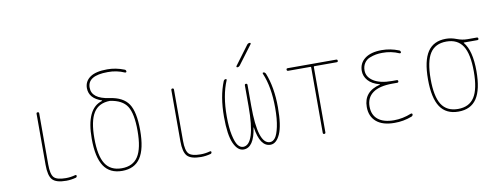

<svg xmlns="http://www.w3.org/2000/svg" viewBox="-63 -1071 3625 1403"><g transform="rotate(-10 1750.0 -370.0)"><path d="M335 9.8Q259.8 9.8 232.4 -20Q205.1 -49.8 205.1 -129.9V-509.8Q205.1 -519.5 214.8 -519.5Q224.6 -519.5 224.6 -509.8V-129.9Q224.6 -57.6 246.6 -33.7Q268.6 -9.8 335 -9.8Q370.1 -9.8 405.3 -19.5Q409.2 -20.5 412.1 -18.6Q415 -16.6 415 -12.7Q415 -2.9 406.2 0Q369.1 9.8 335 9.8Z M749 -509.8Q666 -508.8 627.9 -448.7Q589.8 -388.7 589.8 -259.8Q589.8 -129.9 628.4 -69.8Q667 -9.8 750 -9.8Q833 -9.8 871.6 -69.8Q910.2 -129.9 910.2 -259.8Q910.2 -387.7 875 -442.4Q839.8 -497.1 749 -509.8ZM570.3 -259.8Q570.3 -484.4 692.4 -519.5Q693.4 -519.5 693.4 -521.5Q693.4 -523.4 692.4 -523.4Q600.6 -553.7 599.6 -629.9Q599.6 -680.7 641.6 -710.4Q683.6 -740.2 769.5 -740.2Q833 -740.2 894.5 -715.8Q904.3 -712.9 905.3 -701.2Q905.3 -697.3 902.3 -695.3Q899.4 -693.4 894.5 -694.3Q835 -720.7 769.5 -719.7Q619.1 -719.7 620.1 -629.9Q620.1 -548.8 750 -530.3Q849.6 -516.6 889.6 -456.5Q929.7 -396.5 929.7 -259.8Q929.7 -122.1 885.7 -56.2Q841.8 9.8 750 9.8Q658.2 9.8 614.3 -56.2Q570.3 -122.1 570.3 -259.8Z M1335 9.8Q1259.8 9.8 1232.4 -20Q1205.1 -49.8 1205.1 -129.9V-509.8Q1205.1 -519.5 1214.8 -519.5Q1224.6 -519.5 1224.6 -509.8V-129.9Q1224.6 -57.6 1246.6 -33.7Q1268.6 -9.8 1335 -9.8Q1370.1 -9.8 1405.3 -19.5Q1409.2 -20.5 1412.1 -18.6Q1415 -16.6 1415 -12.7Q1415 -2.9 1406.2 0Q1369.1 9.8 1335 9.8Z M1650.4 9.8Q1606.4 9.8 1578.1 -52.7Q1549.8 -115.2 1549.8 -250Q1549.8 -400.4 1593.8 -508.8Q1599.6 -519.5 1609.4 -519.5Q1619.1 -519.5 1615.2 -509.8Q1570.3 -404.3 1570.3 -250Q1570.3 -166 1582.5 -109.9Q1594.7 -53.7 1611.8 -31.7Q1628.9 -9.8 1650.4 -9.8Q1740.2 -9.8 1740.2 -294.9V-450.2Q1740.2 -460 1750 -460Q1759.8 -460 1759.8 -450.2V-294.9Q1759.8 -9.8 1849.6 -9.8Q1871.1 -9.8 1888.2 -31.7Q1905.3 -53.7 1917.5 -109.9Q1929.7 -166 1929.7 -250Q1929.7 -405.3 1884.8 -509.8Q1880.9 -519.5 1890.6 -519.5Q1899.4 -519.5 1906.2 -508.8Q1950.2 -399.4 1950.2 -250Q1950.2 -115.2 1921.9 -52.7Q1893.6 9.8 1849.6 9.8Q1772.5 9.8 1751 -135.7Q1751 -136.7 1750 -136.7Q1749 -136.7 1749 -135.7Q1727.5 9.8 1650.4 9.8ZM1709 -589.8Q1705.1 -589.8 1703.6 -593.3Q1702.1 -596.7 1704.1 -599.6L1808.6 -740.2Q1816.4 -750 1829.1 -750Q1833 -750 1834.5 -746.6Q1835.9 -743.2 1834 -740.2L1728.5 -599.6Q1720.7 -589.8 1709 -589.8Z M2070.3 -500Q2060.5 -500 2060.1 -509.8Q2059.6 -519.5 2070.3 -519.5H2429.7Q2439.5 -519.5 2439.9 -509.8Q2440.4 -500 2429.7 -500H2264.6Q2259.8 -500 2259.8 -495.1V-9.8Q2259.8 0 2250 0Q2240.2 0 2240.2 -9.8V-495.1Q2240.2 -500 2235.4 -500Z M2712.9 -284.2Q2713.9 -284.2 2713.9 -285.2Q2713.9 -287.1 2711.9 -287.1Q2655.3 -301.8 2627.4 -334Q2599.6 -366.2 2599.6 -405.3Q2599.6 -462.9 2644 -496.6Q2688.5 -530.3 2769.5 -530.3Q2833 -530.3 2894.5 -505.9Q2904.3 -502.9 2905.3 -491.2Q2905.3 -487.3 2902.3 -485.4Q2899.4 -483.4 2894.5 -484.4Q2835 -510.7 2769.5 -509.8Q2744.1 -509.8 2722.2 -505.9Q2700.2 -502 2675.3 -492.2Q2650.4 -482.4 2635.3 -459.5Q2620.1 -436.5 2620.1 -405.3Q2620.1 -356.4 2668.5 -325.7Q2716.8 -294.9 2804.7 -294.9H2839.8Q2849.6 -294.9 2849.6 -285.2Q2849.6 -275.4 2839.8 -275.4H2804.7Q2707 -275.4 2658.7 -240.2Q2610.4 -205.1 2610.4 -139.6Q2610.4 -76.2 2651.9 -43Q2693.4 -9.8 2769.5 -9.8Q2835 -9.8 2899.4 -36.1Q2903.3 -37.1 2906.7 -35.2Q2910.2 -33.2 2910.2 -29.3Q2910.2 -18.6 2899.4 -13.7Q2835.9 10.7 2769.5 9.8Q2682.6 9.8 2636.2 -29.8Q2589.8 -69.3 2589.8 -139.6Q2589.8 -253.9 2712.9 -284.2Z M3366.7 -449.7Q3328.1 -509.8 3245.1 -509.8Q3162.1 -509.8 3123.5 -449.7Q3085 -389.6 3085 -259.8Q3085 -129.9 3123.5 -69.8Q3162.1 -9.8 3245.1 -9.8Q3328.1 -9.8 3366.7 -69.8Q3405.3 -129.9 3405.3 -259.8Q3405.3 -389.6 3366.7 -449.7ZM3245.1 -530.3Q3284.2 -530.3 3323.2 -515.1Q3362.3 -500 3400.4 -500H3469.7Q3479.5 -500 3480 -490.2Q3480.5 -480.5 3469.7 -480.5H3370.1Q3369.1 -480.5 3369.1 -479Q3369.1 -477.5 3369.6 -477.5Q3370.1 -477.5 3370.1 -476.6Q3424.8 -411.1 3424.8 -259.8Q3424.8 -122.1 3380.9 -56.2Q3336.9 9.8 3245.1 9.8Q3153.3 9.8 3109.4 -56.2Q3065.4 -122.1 3065.4 -260.3Q3065.4 -398.4 3109.4 -464.4Q3153.3 -530.3 3245.1 -530.3Z"/></g></svg>

Font: Rounded-L Mgen+ 2m thin
Style: Regular
Weight: 100
Designer: [Source Han Sans]
Ryoko NISHIZUKA  (kana & ideographs); Paul D. Hunt (Latin, Greek & Cyrillic); Wenlong ZHANG  (bopomofo
Version: Version 1.059.20150602